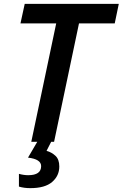

<svg xmlns="http://www.w3.org/2000/svg" viewBox="-20 -734 635 994"><path d="M142 0 271 -613H86L108 -714H595L574 -613H389L260 0ZM137 240Q213 240 250 208Q287 176 287 128Q287 91 267 72.5Q247 54 221 47L245 0H173L125 82Q193 90 193 126Q193 173 126 173Q103 173 78 166V232Q104 240 137 240Z"/></svg>

Font: Noto Sans UI Medium
Style: Italic
Weight: 500
Italic angle: -12°
Designer: Monotype Design Team
Foundry: Monotype Imaging Inc.
Version: Version 1.901